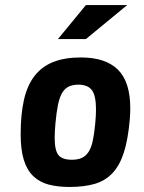

<svg xmlns="http://www.w3.org/2000/svg" viewBox="-20 -735 570 762"><path d="M497 -305Q497 -294 496.5 -283Q496 -272 495 -260Q488 -181 471.5 -129.5Q455 -78 426 -47.5Q397 -17 355 -5Q313 7 256 7Q209 7 173 -2.5Q137 -12 112 -36Q87 -60 74.5 -100.5Q62 -141 62 -202Q62 -281 75 -338.5Q88 -396 117 -433.5Q146 -471 191.5 -489Q237 -507 301 -507Q399 -507 448 -458.5Q497 -410 497 -305ZM358 -245Q361 -277 361 -300Q361 -356 344.5 -377.5Q328 -399 291 -399Q269 -399 253 -391.5Q237 -384 226.5 -366Q216 -348 210 -318.5Q204 -289 200 -245Q197 -212 197 -188Q197 -138 212 -119.5Q227 -101 265 -101Q288 -101 304 -108Q320 -115 331 -131.5Q342 -148 348 -175.5Q354 -203 358 -245ZM210 -580 321 -715H485L321 -580Z"/></svg>

Font: Share
Style: Bold Italic
Weight: 700
Designer: Ralph du Carrois
Version: Version 1.002